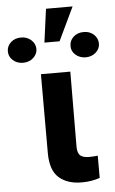

<svg xmlns="http://www.w3.org/2000/svg" viewBox="-142 -907 571 952"><g transform="rotate(-5 143.5 -430.5)"><path d="M70.7 -545.9H217L215.2 -170.5Q216 -138.3 230.6 -127.2Q245.2 -116.2 273 -116.2Q287.2 -116.2 297.6 -117.2Q307.9 -118.2 316.2 -118.9V-8.2Q297.6 -1.6 274.5 2.4Q251.5 6.4 226.2 6.2Q154.8 6.4 112.8 -30.6Q70.8 -67.6 70.7 -152.9ZM101.6 -700.4 124 -867H256.4L177 -700.4ZM-82.8 -672.7Q-83.1 -698.7 -62.9 -717.4Q-42.7 -736 -11.9 -735.7Q17.8 -736 38.4 -717.4Q59.1 -698.7 59.4 -672.7Q59.1 -646.7 38.4 -628.3Q17.8 -610 -11.9 -610Q-42.1 -610 -62.6 -628.3Q-83.1 -646.7 -82.8 -672.7ZM229.1 -671.9Q228.6 -698.5 248.7 -717.3Q268.8 -736 300.4 -735.7Q329.5 -736 349.9 -717.7Q370.2 -699.4 370.5 -671.9Q370.2 -645.9 349.9 -628.1Q329.5 -610.3 300.4 -609.8Q268.8 -610.3 248.7 -628.4Q228.6 -646.5 229.1 -671.9Z"/></g></svg>

Font: Inter V
Style: 
Weight: 400
Designer: Rasmus Andersson
Foundry: rsms
Version: Version 4.000;git-a3f224843